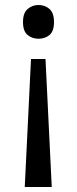

<svg xmlns="http://www.w3.org/2000/svg" viewBox="-20 -566 309 768"><path d="M196 -478Q196 -441 178 -426Q160 -411 134 -411Q109 -411 90.5 -426Q72 -441 72 -478Q72 -514 90.5 -530Q109 -546 134 -546Q160 -546 178 -530Q196 -514 196 -478ZM104 -330H162L187 182H79Z"/></svg>

Font: Noto Sans Tifinagh
Style: Regular
Weight: 400
Designer: JamraPatel
Foundry: JamraPatel LLC
Version: Version 2.004; ttfautohint (v1.8.4.7-5d5b)